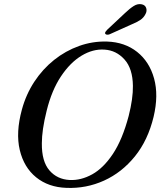

<svg xmlns="http://www.w3.org/2000/svg" viewBox="-20 -919 808 952"><path d="M510.5 -713Q599 -710 660 -661.5Q721 -613 744 -529.8Q767 -446.5 741.5 -339.5Q713.5 -223.5 648.8 -143.5Q584 -63.5 495.8 -23.5Q407.5 16.5 309.5 12.5Q220 9.5 159.2 -39.8Q98.5 -89 78 -175.2Q57.5 -261.5 88.5 -375.5Q109 -451 150.2 -513.8Q191.5 -576.5 248.2 -621.8Q305 -667 372 -691Q439 -715 510.5 -713ZM326 -26.5Q382 -24 437.5 -54.8Q493 -85.5 540 -156.2Q587 -227 618 -344Q640 -431 639 -493Q638 -579 597.2 -624.2Q556.5 -669.5 498 -673Q441 -677 384.5 -643Q328 -609 282.2 -540.2Q236.5 -471.5 211.5 -370.5Q199 -320.5 193.2 -280.5Q187.5 -240.5 187.5 -208.5Q186.5 -119 225 -74.2Q263.5 -29.5 326 -26.5ZM599.5 -854Q623.5 -877 643.5 -889.5Q663.5 -902 683.5 -897.5Q700.5 -893.5 705 -878.8Q709.5 -864 701.5 -849.5Q692.5 -831 675 -819.5Q657.5 -808 632.5 -798L523.5 -749Q517 -746.5 510.8 -747Q504.5 -747.5 502 -751.5Q499.5 -756 503 -761.2Q506.5 -766.5 511.5 -771.5Z"/></svg>

Font: Fraunces 9pt
Style: Italic
Weight: 400
Italic angle: -16°
Version: Version 1.000;[b76b70a41]